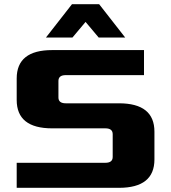

<svg xmlns="http://www.w3.org/2000/svg" viewBox="-20 -900 820 920"><path d="M60 0V-120H485Q520 -120 520 -148V-257Q520 -285 485 -285H230Q60 -285 60 -421V-524Q60 -660 230 -660H670V-540H295Q260 -540 260 -512V-433Q260 -405 295 -405H550Q720 -405 720 -269V-136Q720 0 550 0ZM200 -720 325 -880H455L580 -720H453L390 -795L327 -720Z"/></svg>

Font: Xolonium
Style: Bold
Weight: 700
Designer: Severin Meyer
Version: Version 4.2